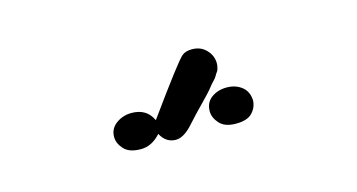

<svg xmlns="http://www.w3.org/2000/svg" viewBox="-33 -701 592 318"><g transform="rotate(-15 262.5 -542.0)"><path d="M142 -504Q142 -518 153.5 -526.5Q165 -535 180 -535Q206 -535 216 -513Q278 -599 287 -606Q293 -611 304 -611Q319 -611 328.5 -601Q338 -591 338 -578Q338 -575 337.5 -573Q337 -571 336.5 -568.5Q336 -566 334 -563.5Q332 -561 330.5 -558Q329 -555 325 -551Q321 -547 318 -543Q315 -539 309 -532.5Q303 -526 297.5 -520.5Q292 -515 283 -505.5Q274 -496 266 -487Q252 -473 240 -473Q223 -473 214 -490Q199 -473 180 -473Q160 -473 151 -483Q142 -493 142 -504ZM306 -504Q306 -519 317 -527Q328 -535 343 -535Q358 -535 368.5 -527Q379 -519 380 -504Q380 -492 371.5 -482.5Q363 -473 343 -473Q324 -473 315 -483Q306 -493 306 -504Z"/></g></svg>

Font: CMU Typewriter Text
Style: Regular
Weight: 500
Monospace: yes
Version: Version 0.7.0